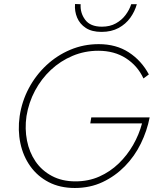

<svg xmlns="http://www.w3.org/2000/svg" viewBox="-20 -929 784 957"><path d="M430 -314H688Q673 -258 643.5 -206.5Q614 -155 571.5 -114Q529 -73 475 -49Q421 -25 356 -25Q289 -25 238.5 -52Q188 -79 157 -124.5Q126 -170 114.5 -228.5Q103 -287 112 -350Q123 -418 154.5 -477Q186 -536 233.5 -580.5Q281 -625 341.5 -650.5Q402 -676 470 -676Q550 -676 608 -638.5Q666 -601 695 -538L722 -558Q685 -627 622 -668Q559 -709 472 -709Q397 -709 330.5 -681Q264 -653 211 -603.5Q158 -554 123.5 -489Q89 -424 78 -350Q68 -280 81.5 -215.5Q95 -151 131 -100.5Q167 -50 223 -21Q279 8 353 8Q429 8 491.5 -21.5Q554 -51 602.5 -100.5Q651 -150 682 -213.5Q713 -277 726 -344H435ZM354 -909Q351 -873 364.5 -841Q378 -809 408 -789.5Q438 -770 486 -770Q535 -770 571 -789.5Q607 -809 629.5 -840.5Q652 -872 662 -908H634Q625 -880 606 -854.5Q587 -829 557.5 -812.5Q528 -796 488 -796Q430 -796 404.5 -830.5Q379 -865 382 -908Z"/></svg>

Font: Jost* 200 Thin Italic
Style: Italic
Weight: 200
Italic angle: -10°
Version: Version 3.200; ttfautohint (v0.97) -l 8 -r 50 -G 200 -x 14 -